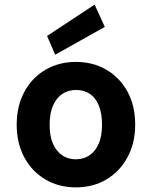

<svg xmlns="http://www.w3.org/2000/svg" viewBox="-20 -796 655 828"><path d="M307 12Q233 12 175 -22.5Q117 -57 84.5 -118Q52 -179 52 -258Q52 -338 84.5 -399Q117 -460 175 -494.5Q233 -529 307 -529Q382 -529 440 -494.5Q498 -460 530.5 -399.5Q563 -339 563 -258Q563 -179 530 -118Q497 -57 439.5 -22.5Q382 12 307 12ZM307 -109Q340 -109 365.5 -126Q391 -143 405.5 -176Q420 -209 420 -258Q420 -308 406 -341.5Q392 -375 367 -391.5Q342 -408 308 -408Q275 -408 249.5 -391.5Q224 -375 209 -341.5Q194 -308 194 -258Q194 -209 208.5 -176Q223 -143 248.5 -126Q274 -109 307 -109ZM218 -560 183 -641 388 -776 432 -680Z"/></svg>

Font: DM Sans 11pt ExtraBold
Style: Regular
Weight: 800
Version: Version 4.004;gftools[0.9.30]